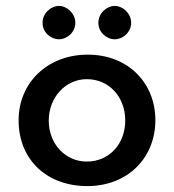

<svg xmlns="http://www.w3.org/2000/svg" viewBox="-20 -620 589 650"><path d="M124 -543C124 -510 152 -487 180 -487C206 -487 235 -510 235 -543C235 -575 206 -600 180 -600C152 -600 124 -575 124 -543ZM313 -543C313 -510 341 -487 369 -487C395 -487 424 -510 424 -543C424 -575 395 -600 369 -600C341 -600 313 -575 313 -543ZM43 -213C43 -76 142 10 275 10C414 10 506 -87 506 -213C506 -339 414 -435 277 -435C140 -435 43 -339 43 -213ZM145 -212C145 -288 200 -352 274 -352C350 -352 404 -291 404 -212C404 -133 350 -73 274 -73C201 -73 145 -133 145 -212Z"/></svg>

Font: Reem Kufi
Style: Regular
Weight: 400
Designer: Khaled Hosny
Version: Version 0.007